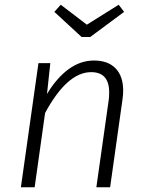

<svg xmlns="http://www.w3.org/2000/svg" viewBox="-20 -789 621 809"><path d="M499 -407Q499 -389 496 -369L444 0H386L438 -367Q440 -379 440 -400Q440 -485 364 -485Q263 -485 170 -313L126 0H68L142 -523H192L178 -393Q219 -461 269 -497.5Q319 -534 376 -534Q435 -534 467 -501Q499 -468 499 -407ZM503 -739 360 -633H324L209 -739L236 -769L346 -685L480 -769Z"/></svg>

Font: Fira Sans Light
Style: Italic
Weight: 300
Italic angle: -8°
Designer: bBox Type GmbH & Carrois Corporate GbR & Edenspiekermann AG
Foundry: bBox Type GmbH & Carrois Corporate GbR & Edenspiekermann AG
Version: Version 4.301